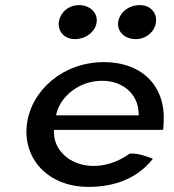

<svg xmlns="http://www.w3.org/2000/svg" viewBox="-20 -728 681 751"><path d="M210 -641C206 -605 232 -575 273 -575C316 -575 354 -605 358 -641C363 -678 332 -708 289 -708C248 -708 215 -679 210 -641ZM442 -641C438 -605 467 -575 511 -575C552 -575 586 -605 590 -641C595 -678 568 -708 527 -708C483 -708 447 -679 442 -641ZM191 -209V-220H618C619 -229 620 -236 620 -245C630 -389 538 -485 386 -485C228 -485 102 -376 85 -241C69 -107 168 3 326 3C433 3 520 -33 578 -107C555 -116 518 -130 487 -127C440 -93 387 -77 338 -79C252 -83 192 -140 191 -209ZM522 -289 523 -277H199L202 -288C220 -354 292 -412 379 -412C462 -412 519 -359 522 -289Z"/></svg>

Font: Bluebird
Style: LiExtObl
Weight: 300
Designer: Jasper
Foundry: Cannot Into Space Fonts
Version: Version 0.98